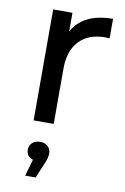

<svg xmlns="http://www.w3.org/2000/svg" viewBox="-89 -588 589 903"><g transform="rotate(10 205.0 -136.0)"><path d="M183 -530V-441Q235 -535 376 -535V-442Q368 -443 354 -443Q276 -443 231.5 -396.5Q187 -350 187 -264V0H91V-530ZM190 140Q190 164 177 191L147 263H97L120 183Q88 173 88 140Q88 120 102 107Q116 94 139 94Q162 94 176 107Q190 120 190 140Z"/></g></svg>

Font: false
Style: Regular
Weight: 500
Designer: Julieta Ulanovsky
Foundry: Julieta Ulanovsky
Version: Version 7.222;hotconv 1.0.109;makeotfexe 2.5.65596